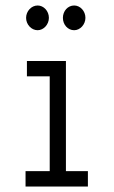

<svg xmlns="http://www.w3.org/2000/svg" viewBox="-20 -679 415 699"><path d="M117 -569C139 -569 158 -590 158 -614C158 -639 139 -659 117 -659C94 -659 75 -638 75 -614C75 -590 94 -569 117 -569ZM250 -569C272 -569 291 -590 291 -614C291 -639 272 -659 250 -659C227 -659 209 -639 209 -614C209 -589 227 -569 250 -569ZM73 0H300V-56H220V-457H78V-401H161V-56H73Z"/></svg>

Font: Inconsolata Condensed Thin
Style: Regular
Weight: 100
Width: 3
Monospace: yes
Designer: Raph Levien, Cyreal, Brenton Simpson
Foundry: Raph Levien, Cyreal, Google
Version: Version 3.100